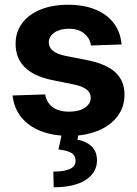

<svg xmlns="http://www.w3.org/2000/svg" viewBox="-20 -558 574 805"><path d="M489.7 -371.6 361.3 -367.2Q357.9 -396.5 333.7 -417Q309.6 -437.5 269 -437.5Q231.4 -437.5 208 -421.4Q184.6 -405.3 184.6 -380.4Q184.6 -359.4 201.4 -345.5Q218.3 -331.5 252.4 -324.2L349.1 -305.2Q427.2 -289.1 464.6 -253.9Q502 -218.8 502 -161.1Q502 -108.9 472.4 -70.1Q442.9 -31.2 390.6 -9.8Q338.4 11.7 270.5 11.7Q203.1 11.7 151.6 -8.3Q100.1 -28.3 69.3 -66.4Q38.6 -104.5 32.7 -157.7L169.4 -162.1Q175.3 -127.4 200.9 -108.6Q226.6 -89.8 269 -89.8Q311 -89.8 335.7 -106.2Q360.4 -122.6 360.4 -147.9Q360.4 -169.4 342.8 -182.9Q325.2 -196.3 291 -203.6L199.2 -222.2Q122.6 -237.8 84 -275.9Q45.4 -314 45.4 -374Q45.4 -423.8 72.8 -460.7Q100.1 -497.6 149.7 -517.8Q199.2 -538.1 266.1 -538.1Q332 -538.1 380.6 -517.8Q429.2 -497.6 457.3 -460.4Q485.4 -423.3 489.7 -371.6ZM240.7 -2.9H310.5L304.7 27.8Q339.4 33.2 362.8 54.4Q386.2 75.7 386.7 113.8Q386.7 165.5 339.4 196.3Q292 227.1 205.1 227.1L203.6 161.6Q246.6 161.6 271.5 150.9Q296.4 140.1 296.9 117.2Q297.4 94.7 280 83.7Q262.7 72.8 225.1 68.8Z"/></svg>

Font: Inter Cardless Tabular Bold
Style: Bold
Weight: 700
Designer: Rasmus Andersson
Foundry: rsms
Version: Version 4.000;git-4fc901f